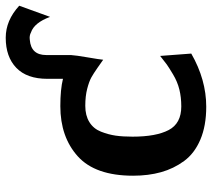

<svg xmlns="http://www.w3.org/2000/svg" viewBox="-54 -658 723 654"><g transform="rotate(-90 307.0 -331.5)"><path d="M35 -239Q35 -368 101 -427.5Q167 -487 272 -487Q329 -487 365 -478V-530V-531Q365 -601 402.5 -637Q440 -673 505 -673Q564 -673 614 -627L576 -522Q556 -576 523 -587Q512 -593 498 -591Q446 -587 446 -535V-451Q445 -434 438 -393.5Q431 -353 430 -341L403 -360Q383 -374 369.5 -381.5Q356 -389 331 -395.5Q306 -402 273 -402Q240 -402 217.5 -388Q195 -374 185 -348.5Q175 -323 171.5 -298.5Q168 -274 168 -241Q168 -161 190.5 -118Q213 -75 271 -75Q302 -75 328.5 -81.5Q355 -88 380 -103Q405 -118 414 -124.5Q423 -131 443 -147L451 -41Q362 10 270 10Q205 10 158 -10Q111 -30 85 -65.5Q59 -101 47 -144Q35 -187 35 -239Z"/></g></svg>

Font: Coval
Style: ExtraBold
Weight: 800
Foundry: Context Ltd
Version: Version 001.000